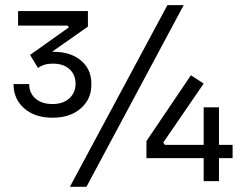

<svg xmlns="http://www.w3.org/2000/svg" viewBox="-20 -700 942 742"><path d="M314 22H250L627 -680.2H689.9ZM183.1 -245.1Q114.3 -245.1 73.2 -281.5Q32.2 -317.9 32.2 -375H92.8Q92.8 -340.3 117.2 -319.1Q141.6 -297.9 183.1 -297.9Q223.6 -297.9 247.8 -319.8Q272 -341.8 272 -376Q272 -411.6 248.5 -432.9Q225.1 -454.1 184.1 -454.1Q148.4 -454.1 127 -437L96.2 -487.8L246.1 -594.2L241.2 -601.1H49.8V-657.2H319.8V-597.2L181.2 -500H185.1Q252.4 -500 292.7 -466.3Q333 -432.6 333 -377V-371.1Q333 -316.9 292 -281Q251 -245.1 183.1 -245.1ZM826.2 0H767.1V-88.9H545.9V-154.8L717.8 -409.2L767.1 -377L610.8 -148.9L617.2 -140.1H767.1V-285.2H826.2V-140.1H878.9V-88.9H826.2Z"/></svg>

Font: Sora Light
Style: Regular
Weight: 300
Designer: Jonathan Barnbrook, Julián Moncada
Foundry: Barnbrook Fonts
Version: Version 2.000